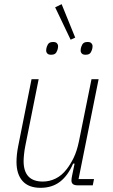

<svg xmlns="http://www.w3.org/2000/svg" viewBox="-20 -887 540 919"><path d="M165 -508 101 -188Q97 -168 95 -148Q93 -128 93 -116Q93 -18 185 -18Q217 -18 246.5 -32.5Q276 -47 299 -77Q317 -100 332.5 -131.5Q348 -163 358 -211L418 -508H452L356 -30H430L424 0H351Q322 0 322 -23Q322 -32 325 -46L337 -104H330Q305 -46 267 -17Q229 12 174 12Q117 12 88 -20.5Q59 -53 59 -112Q59 -129 61 -148Q63 -167 67 -187L131 -508ZM244 -852 275 -867 340 -707 318 -697ZM224 -625Q212 -625 206.5 -631Q201 -637 201 -645Q201 -654 204 -663Q208 -675 214.5 -680.5Q221 -686 235 -686Q247 -686 252.5 -680Q258 -674 258 -666Q258 -657 255 -648Q251 -636 244.5 -630.5Q238 -625 224 -625ZM389 -625Q377 -625 371.5 -631Q366 -637 366 -645Q366 -654 369 -663Q373 -675 379.5 -680.5Q386 -686 400 -686Q412 -686 417.5 -680Q423 -674 423 -666Q423 -657 420 -648Q416 -636 409.5 -630.5Q403 -625 389 -625Z"/></svg>

Font: IBM Plex Sans Condensed ExtraLight
Style: Italic
Weight: 200
Width: 3
Italic angle: -11°
Designer: Mike Abbink, Paul van der Laan, Pieter van Rosmalen
Foundry: Bold Monday
Version: Version 1.3